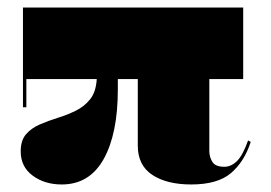

<svg xmlns="http://www.w3.org/2000/svg" viewBox="-20 -480 720 510"><path d="M144 10Q98.5 10 66.8 -13.5Q35 -37 35 -78Q35 -107 49 -123.2Q63 -139.5 85.2 -149.2Q107.5 -159 132.8 -166.8Q158 -174.5 181 -185.8Q204 -197 219.5 -216.5Q235 -236 237 -270H50V-195H41V-460H626V-270H536V-78.5Q536 -63.5 544 -50.2Q552 -37 576 -37Q594 -37 609.5 -52.2Q625 -67.5 639 -107L646 -103Q629 -50.5 593.5 -20.2Q558 10 488 10Q423 10 384.5 -15.5Q346 -41 346 -93V-270H293V-243Q293 -124.5 255.2 -57.2Q217.5 10 144 10Z"/></svg>

Font: Bodoni* 24pt Fatface
Style: Regular
Weight: 900
Version: Version 2.3